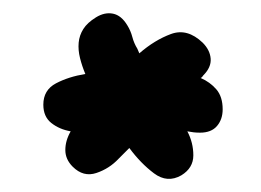

<svg xmlns="http://www.w3.org/2000/svg" viewBox="-20 -696 392 288"><path d="M252 -433Q231 -421 211 -436Q191 -451 174 -474L158 -458Q144 -443 124.5 -436.5Q105 -430 89 -446Q78 -457 78 -471Q78 -485 86 -499Q69 -502 57 -511.5Q45 -521 45 -539Q45 -561 64 -571Q83 -581 108 -585Q103 -597 100 -609Q97 -621 98 -632Q99 -643 105 -652.5Q111 -662 124 -670Q137 -678 149.5 -675.5Q162 -673 171 -658Q176 -650 178.5 -640.5Q181 -631 186 -623L189 -616Q212 -636 236.5 -645Q261 -654 284 -632Q295 -621 296 -608Q297 -595 285 -583Q284 -582 283.5 -581Q283 -580 281 -579Q295 -573 304.5 -562Q314 -551 314 -532Q314 -517 305.5 -507Q297 -497 280 -497Q275 -497 270.5 -497.5Q266 -498 261 -499Q270 -482 270 -463Q270 -444 252 -433Z"/></svg>

Font: CAT Altenglisch
Style: Regular
Weight: 400
Designer: Peter Wiegel
Foundry: Peter Wiegel, CAT Fonts
Version: Version 1.000